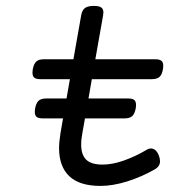

<svg xmlns="http://www.w3.org/2000/svg" viewBox="-20 -610 640 641"><path d="M286.6 -345.7 275.4 -281.2H408.2Q421.9 -281.2 428 -276.4Q434.1 -271.5 434.1 -259.8Q434.1 -252.4 433.1 -248Q429.7 -230 421.4 -222.4Q413.1 -214.8 396.5 -214.8H263.7L255.4 -168Q251 -145.5 251 -127.4Q251 -93.3 267.8 -76.9Q284.7 -60.5 322.8 -60.5Q355 -60.5 393.3 -74Q431.6 -87.4 469.7 -109.9Q477.1 -114.3 484.4 -114.3Q492.2 -114.3 499 -108.4Q505.9 -102.5 510.3 -90.8Q514.2 -81.1 514.2 -71.3Q514.2 -54.2 495.6 -43.9Q452.6 -19.5 404.8 -4.4Q356.9 10.7 315.4 10.7Q245.6 10.7 211.4 -21.7Q177.2 -54.2 177.2 -115.7Q177.2 -136.2 182.1 -166.5L190.4 -214.8H122.1Q108.4 -214.8 102.3 -219.7Q96.2 -224.6 96.2 -236.3Q96.2 -243.7 97.2 -248Q100.6 -266.1 108.9 -273.7Q117.2 -281.2 133.8 -281.2H202.1L213.4 -345.7H114.3Q100.6 -345.7 94.5 -350.8Q88.4 -356 88.4 -367.7Q88.4 -370.1 89.4 -378.9Q92.8 -397 101.1 -404.5Q109.4 -412.1 126 -412.1H225.1L251 -558.6Q253.9 -575.7 263.4 -583Q272.9 -590.3 293.5 -590.3Q310.5 -590.3 317.9 -585.2Q325.2 -580.1 325.2 -568.4Q325.2 -566.4 324.2 -558.6L298.3 -412.1H499Q512.7 -412.1 518.8 -407.2Q524.9 -402.3 524.9 -390.6Q524.9 -383.3 523.9 -378.9Q521 -360.8 512.5 -353.3Q503.9 -345.7 487.3 -345.7Z"/></svg>

Font: Courier Prime
Style: Italic
Weight: 400
Italic angle: -10°
Designer: Alan Dague-Greene
Foundry: Quote-Unquote Apps
Version: Version 3.018